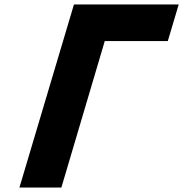

<svg xmlns="http://www.w3.org/2000/svg" viewBox="-20 -845 825 865"><path d="M452 -660 256.5 0H67.5L313.2 -825H785.2L736 -660Z"/></svg>

Font: Hussar
Style: BdOblThree
Weight: 700
Foundry: Cannot Into Space Fonts
Version: Version 2.00